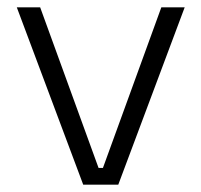

<svg xmlns="http://www.w3.org/2000/svg" viewBox="-20 -506 552 526"><path d="M208 0 26 -486H90L250 -46H262L422 -486H486L304 0Z"/></svg>

Font: Space Grotesk Frontify Light
Style: Regular
Weight: 300
Designer: Florian Karsten
Version: Version 2.000